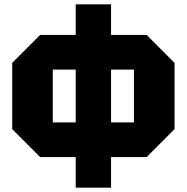

<svg xmlns="http://www.w3.org/2000/svg" viewBox="-20 -720 856 880"><path d="M36 -128V-432L164 -560H652L780 -432V-128L652 0H164ZM222 -401V-159H594V-401ZM489 140H327V-700H489Z"/></svg>

Font: Tektur ExtraBold
Style: Regular
Weight: 800
Designer: Adam Jagosz
Foundry: Adam Jagosz
Version: Version 1.005;gftools[0.9.30]